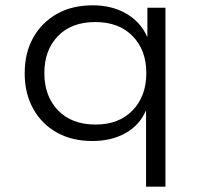

<svg xmlns="http://www.w3.org/2000/svg" viewBox="-20 -523 751 723"><path d="M530 180V-106H529Q506 -52 453 -22Q400 8 328 8Q251 8 194 -24Q137 -56 105 -113.5Q73 -171 73 -247Q73 -324 105 -381Q137 -438 194 -470.5Q251 -503 329 -503Q401 -503 455 -472Q509 -441 534 -385H535V-494H603V180ZM340 -54Q428 -54 479.5 -107.5Q531 -161 531 -248Q531 -334 479.5 -387Q428 -440 339 -440Q249 -440 198 -387Q147 -334 147 -248Q147 -161 198.5 -107.5Q250 -54 340 -54Z"/></svg>

Font: Nunito Sans 7pt SemiExpanded Light
Style: Regular
Weight: 300
Width: 6
Designer: Vernon Adams
Foundry: Vernon Adams
Version: Version 3.101;gftools[0.9.27]